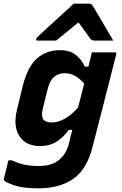

<svg xmlns="http://www.w3.org/2000/svg" viewBox="-46 -824 666 1049"><path d="M282 -550Q335 -550 368 -524Q401 -498 417 -460H437Q442 -479 446.5 -498.5Q451 -518 456 -538H581Q592 -538 589 -527Q566 -437 545.5 -356Q525 -275 504 -194Q483 -113 460 -22Q429 101 354.5 153Q280 205 161 205Q82 205 35 189.5Q-12 174 -23 163Q-27 159 -25 153Q-18 125 -12.5 102.5Q-7 80 0 52H19Q55 69 89.5 76Q124 83 166 83Q244 83 284 43Q301 27 313 6Q325 -15 332 -46Q336 -64 340.5 -81Q345 -98 349 -114H329Q301 -74 263 -50Q225 -26 172 -26Q96 -26 60 -80.5Q24 -135 48 -229L78 -353Q105 -460 156.5 -505Q208 -550 282 -550ZM194 -168Q207 -155 236 -155Q273 -155 310 -176.5Q347 -198 380 -236Q389 -268 397 -300Q405 -332 414 -368Q385 -399 360 -411.5Q335 -424 308 -424Q273 -424 249 -403.5Q225 -383 214 -336L188 -231Q177 -185 194 -168ZM357 -804H442Q450 -804 454.5 -800Q459 -796 467 -782Q472 -773 484.5 -752.5Q497 -732 512.5 -705Q528 -678 544 -651Q560 -624 573 -602H474Q456 -602 447 -613Q441 -622 425.5 -643.5Q410 -665 385 -699H379Q339 -666 311 -643Q283 -620 260 -602H160Q150 -602 152 -611Q153 -616 157 -620Q161 -624 177 -639Q192 -653 216.5 -675.5Q241 -698 268.5 -723Q296 -748 320 -770Q344 -792 357 -804Z"/></svg>

Font: Recursive Mn Lnr St
Style: Bold Italic
Weight: 700
Italic angle: -15°
Monospace: yes
Version: Version 1.079;hotconv 1.0.112;makeotfexe 2.5.65598; ttfautoh